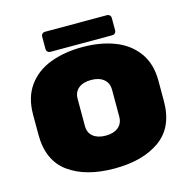

<svg xmlns="http://www.w3.org/2000/svg" viewBox="-121 -970 1093 1100"><g transform="rotate(-15 425.0 -420.0)"><path d="M632 -827V-754Q632 -744 625.5 -737.5Q619 -731 609 -731H242Q232 -731 225.5 -737.5Q219 -744 219 -754V-827Q219 -837 225.5 -843.5Q232 -850 242 -850H609Q619 -850 625.5 -843.5Q632 -837 632 -827ZM425 10Q256 10 154.5 -63Q53 -136 53 -291V-409Q53 -511 101.5 -578.5Q150 -646 234 -678Q318 -710 425 -710Q532 -710 615.5 -678Q699 -646 748 -579Q797 -512 797 -411V-289Q797 -136 695.5 -63Q594 10 425 10ZM425 -185Q472 -185 499.5 -207.5Q527 -230 527 -271V-429Q527 -470 499.5 -492.5Q472 -515 425 -515Q378 -515 350.5 -493Q323 -471 323 -430V-270Q323 -229 350.5 -207Q378 -185 425 -185Z"/></g></svg>

Font: Rubik Mono One
Style: Regular
Weight: 400
Designer: Hubert and Fischer with Elvire Volk Leonovitch (Cyrillic Expansion: Cyreal)
Foundry: Hubert and Fischer with Elvire Volk Leonovitch
Version: Version 2.000